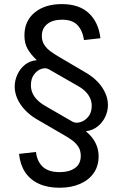

<svg xmlns="http://www.w3.org/2000/svg" viewBox="-20 -757 591 925"><path d="M266.6 147.5Q208.5 147.5 166.5 127.9Q124.5 108.4 100.6 71.8Q76.7 35.2 71.8 -15.6L153.3 -24.9Q158.7 21.5 186.5 46.9Q214.4 72.3 267.6 72.3Q313.5 72.3 341.3 52.5Q369.1 32.7 369.1 -5.9Q369.1 -32.7 356.9 -50.8Q344.7 -68.8 327.1 -81.5Q309.6 -94.2 293 -103.5L155.3 -183.6Q123.5 -202.6 100.1 -227.5Q76.7 -252.4 63.7 -281.2Q50.8 -310.1 50.8 -339.8Q50.8 -369.1 63.5 -397.2Q76.2 -425.3 99.6 -444.6Q123 -463.9 155.8 -466.8L156.2 -468.3Q128.4 -494.6 113 -521.5Q97.7 -548.3 97.7 -586.4Q97.7 -656.2 147.2 -696.8Q196.8 -737.3 277.8 -737.3Q360.8 -737.3 407.7 -693.8Q454.6 -650.4 463.9 -572.8L384.8 -564Q377.4 -610.8 352.8 -636.5Q328.1 -662.1 278.8 -662.1Q233.4 -662.1 207.5 -641.1Q181.6 -620.1 181.6 -584Q181.6 -558.6 193.8 -540.3Q206.1 -522 223.9 -509.3Q241.7 -496.6 258.8 -486.3L396.5 -405.3Q428.7 -386.2 451.9 -361.3Q475.1 -336.4 487.5 -308.1Q500 -279.8 500 -251Q500 -220.7 486.6 -193.1Q473.1 -165.5 449.7 -147.2Q426.3 -128.9 395.5 -125L394.5 -123.5Q415 -106.9 428.2 -88.1Q441.4 -69.3 448.2 -48.3Q455.1 -27.3 455.1 -3.4Q455.1 42.5 431.6 76.4Q408.2 110.4 365.7 128.9Q323.2 147.5 266.6 147.5ZM329.1 -170.9Q344.2 -162.1 366.2 -168.2Q388.2 -174.3 405 -194.3Q421.9 -214.4 421.9 -246.6Q421.9 -266.6 414.3 -283.7Q406.7 -300.8 392.1 -315.7Q377.4 -330.6 355.5 -342.8L215.8 -422.9Q200.2 -432.1 179.7 -425.3Q159.2 -418.5 144 -398.2Q128.9 -377.9 128.9 -346.2Q128.9 -326.7 136.2 -309.3Q143.6 -292 158.7 -276.4Q173.8 -260.7 197.3 -247.1Z"/></svg>

Font: Inter 24pt
Style: Regular
Weight: 400
Designer: Rasmus Andersson
Foundry: rsms
Version: Version 4.001;git-66647c0bb